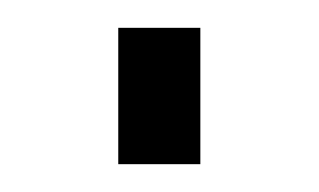

<svg xmlns="http://www.w3.org/2000/svg" viewBox="-20 -118 229 138"><path d="M65 0V-98H124V0Z"/></svg>

Font: Raleway Thin
Style: Regular
Weight: 400
Version: Version 4.026